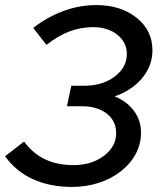

<svg xmlns="http://www.w3.org/2000/svg" viewBox="-29 -728 634 757"><path d="M527 -205Q527 -160 506 -121Q485 -82 448 -53Q411 -24 361.5 -7.5Q312 9 255 9Q168 9 101 -21.5Q34 -52 -9 -112L66 -170Q100 -123 148.5 -100Q197 -77 261 -77Q332 -77 380.5 -113.5Q429 -150 429 -203Q429 -251 392 -280Q355 -309 295 -309H235L252 -390H304Q375 -390 423 -426Q471 -462 471 -515Q471 -561 433.5 -591Q396 -621 338 -621Q289 -621 244.5 -604Q200 -587 154 -551L102 -618Q159 -662 222 -685Q285 -708 351 -708Q447 -708 509.5 -658Q572 -608 572 -530Q572 -468 531 -419.5Q490 -371 423 -348Q472 -328 499.5 -290.5Q527 -253 527 -205Z"/></svg>

Font: Red Hat Display Medium
Style: Italic
Weight: 500
Italic angle: -12°
Designer: Pentagram / MCKL
Foundry: Pentagram / MCKL
Version: Version 1.003; Red Hat Display Medium Italic